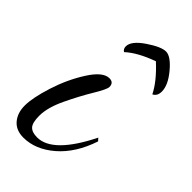

<svg xmlns="http://www.w3.org/2000/svg" viewBox="-191 -601 681 681"><g transform="rotate(45 149.5 -261.0)"><path d="M-5 -58Q-5 -97 16 -163Q37 -229 72 -284Q107 -339 139 -339Q161 -339 161 -317Q161 -305 135 -262Q109 -219 83 -164.5Q57 -110 57 -69Q57 -34 68.5 -21.5Q80 -9 106 -9Q184 -9 260 -162L269 -152Q241 -68 186.5 -21Q132 26 72 26Q35 26 15 2.5Q-5 -21 -5 -58ZM100 -460Q100 -487 145 -517.5Q190 -548 214 -548Q238 -548 271 -508.5Q304 -469 304 -437Q304 -414 287 -406Q266 -449 213 -498Q146 -474 110 -441Q100 -447 100 -460Z"/></g></svg>

Font: DancingScriptRegular
Style: Regular
Weight: 400
Designer: Pablo Impallari
Foundry: Pablo Impallari. www.impallari.com
Version: Version 1.002